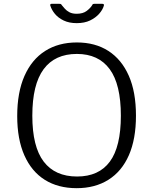

<svg xmlns="http://www.w3.org/2000/svg" viewBox="-20 -974 802 1004"><path d="M381 10Q284 10 214.5 -33.5Q145 -77 107.5 -161.5Q70 -246 70 -367Q70 -491 108 -577Q146 -663 216 -707.5Q286 -752 382 -752Q478 -752 547 -707.5Q616 -663 653.5 -578Q691 -493 691 -369Q691 -247 654 -162.5Q617 -78 547 -34Q477 10 381 10ZM383 -51Q497 -51 554.5 -129Q612 -207 612 -369Q612 -533 553.5 -612.5Q495 -692 382 -692Q267 -692 208 -612Q149 -532 149 -369Q149 -207 208.5 -129Q268 -51 383 -51ZM515 -954Q526 -954 523 -944Q517 -923 498.5 -902Q480 -881 451 -867Q422 -853 381 -853Q342 -853 313.5 -866.5Q285 -880 267.5 -901Q250 -922 243 -945Q242 -947 243 -950.5Q244 -954 249 -954H290Q296 -954 298.5 -952.5Q301 -951 304 -946Q310 -939 319 -928.5Q328 -918 343 -910Q358 -902 381 -902Q414 -902 433.5 -917Q453 -932 462 -947Q464 -952 466.5 -953Q469 -954 473 -954Z"/></svg>

Font: Libre Franklin Light
Style: Regular
Weight: 300
Designer: Pablo Impallari, Rodrigo Fuenzalida, Nhung Nguyen
Foundry: Impallari Type
Version: Version 3.000